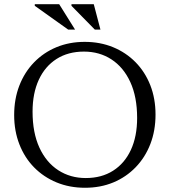

<svg xmlns="http://www.w3.org/2000/svg" viewBox="-20 -878 802 908"><path d="M380.5 -680Q453.5 -680 514.8 -654.8Q576 -629.5 621 -583.8Q666 -538 690.8 -475Q715.5 -412 715.5 -336Q715.5 -260 691 -196.8Q666.5 -133.5 621.5 -87Q576.5 -40.5 515.8 -15.2Q455 10 382 10Q309 10 247.8 -15.2Q186.5 -40.5 141.5 -86.2Q96.5 -132 71.8 -195.2Q47 -258.5 47 -334Q47 -410 71.5 -473.2Q96 -536.5 141 -583Q186 -629.5 247 -654.8Q308 -680 380.5 -680ZM385.5 -36Q460.5 -36 515 -70.8Q569.5 -105.5 599 -169.2Q628.5 -233 628.5 -320Q628.5 -420 596.2 -490Q564 -560 507.2 -597Q450.5 -634 377 -634Q302 -634 247.5 -599.2Q193 -564.5 163.5 -500.8Q134 -437 134 -350Q134 -250.5 166.2 -180.2Q198.5 -110 255.5 -73Q312.5 -36 385.5 -36ZM335 -738H302.5L144.5 -850.5V-858H260ZM455 -738H428.5L318 -850.5V-858H423.5Z"/></svg>

Font: Newsreader Text
Style: Regular
Weight: 400
Designer: Hugues Gentile
Foundry: Production Type
Version: Version 1.001